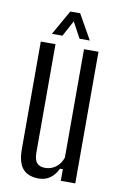

<svg xmlns="http://www.w3.org/2000/svg" viewBox="-87 -806 544 862"><g transform="rotate(10 185.5 -374.5)"><path d="M152 7Q104 7 79.5 -20.5Q55 -48 55 -112V-600H122V-107Q122 -74 134 -59.5Q146 -45 173 -45Q199 -45 220.5 -61Q242 -77 252 -106V-600H318V0H252V-53H239Q210 7 152 7ZM98 -643 162 -756H207L271 -643H224L185 -715L146 -643Z"/></g></svg>

Font: Big Shoulders Display
Style: Regular
Weight: 400
Designer: Patric King
Foundry: XO Type Co
Version: Version 1.000; ttfautohint (v1.8.2)